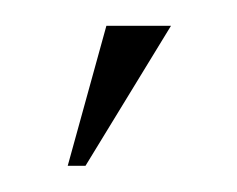

<svg xmlns="http://www.w3.org/2000/svg" viewBox="-20 -702 183 148"><path d="M45.9 -574.2H32.2L62 -682.1H111.8Z"/></svg>

Font: Moniqa Narrow Heading
Style: Regular
Weight: 400
Width: 4
Designer: Rajesh Rajput
Foundry: Rajesh Rajput
Version: Version 1.000